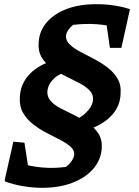

<svg xmlns="http://www.w3.org/2000/svg" viewBox="-20 -696 665 919"><path d="M182 203Q136 203 89.5 195Q43 187 3 172L71 84Q183 118 295 103Q311 92 322 76Q333 60 335 46Q338 25 319 7.5Q300 -10 269 -26Q238 -42 203 -60Q168 -78 137.5 -102Q107 -126 89.5 -157.5Q72 -189 75 -233Q79 -298 123.5 -343Q168 -388 242 -408L284 -347Q253 -337 231.5 -313Q210 -289 207 -262Q204 -234 222 -213.5Q240 -193 271 -177Q302 -161 337 -144Q372 -127 402.5 -106Q433 -85 451.5 -56Q470 -27 467 14Q463 70 426 112.5Q389 155 326 179Q263 203 182 203ZM126 174 2 168 44 -18 97 -13ZM304 -58 299 -107Q331 -114 359 -131.5Q387 -149 405 -171.5Q423 -194 425 -216Q428 -243 409.5 -262.5Q391 -282 360.5 -298Q330 -314 295 -331Q260 -348 229 -369.5Q198 -391 180 -420.5Q162 -450 165 -492Q168 -548 204 -589.5Q240 -631 300.5 -653.5Q361 -676 441 -676Q484 -676 525 -670Q566 -664 602 -652L552 -560Q500 -576 444 -580Q388 -584 330 -577Q317 -567 307.5 -553.5Q298 -540 296 -526Q294 -503 312.5 -484.5Q331 -466 362 -449.5Q393 -433 428 -415Q463 -397 494 -373.5Q525 -350 543 -319Q561 -288 557 -245Q555 -193 522 -152.5Q489 -112 432.5 -87.5Q376 -63 304 -58ZM506 -467 479 -655 602 -652 561 -467Z"/></svg>

Font: Piazzolla Thin ExtraBold
Style: Italic
Weight: 800
Italic angle: -11.3°
Version: Version 2.005